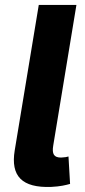

<svg xmlns="http://www.w3.org/2000/svg" viewBox="-20 -747 341 771"><path d="M135.7 -727.3 39.1 -143.1C22 -39.4 68.5 7.8 185.4 3.6C222.3 1.8 244 -3.6 261.4 -8.5L255 -118.6C248.9 -116.5 240.8 -115.1 225.5 -114.3C196.4 -114 187.9 -128.6 193.9 -163.4L286.9 -727.3Z"/></svg>

Font: Margiela Sans
Style: Bold Italic
Weight: 700
Italic angle: -9.39999°
Designer: Stefan Endress, Andreas Faust
Version: Version 1.100;FEAKit 1.0